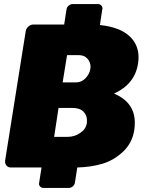

<svg xmlns="http://www.w3.org/2000/svg" viewBox="-20 -820 723 940"><path d="M5 -33.3 105.8 -666.7Q107.5 -680 118.8 -690Q130 -700 144.2 -700H294.2L305.8 -775Q307.5 -785 316.2 -792.5Q325 -800 335 -800H460Q469.2 -800 475.4 -793.8Q481.7 -787.5 481.7 -778.3Q481.7 -777.5 481.7 -776.7L480.8 -775L469.2 -697.5Q563.3 -687.5 610.8 -645.8Q658.3 -604.2 658.3 -539.2Q658.3 -525 655.8 -508.3Q640 -408.3 538.3 -361.7Q640 -319.2 640 -219.2Q640 -201.7 637.5 -183.3Q627.5 -120 582.5 -77.5Q537.5 -35 481.2 -18.3Q425 -1.7 358.3 0L346.7 75Q345 85 336.2 92.5Q327.5 100 317.5 100H192.5Q183.3 100 177.1 93.8Q170.8 87.5 170.8 78.3L171.7 76.7V75L183.3 0H33.3Q20.8 0 12.9 -8.3Q5 -16.7 5 -28.3ZM245 -150H311.7Q345 -150 372.9 -169.2Q400.8 -188.3 405 -216.7Q405.8 -220.8 405.8 -230Q405.8 -256.7 387.9 -274.2Q370 -291.7 333.3 -291.7H266.7ZM286.7 -416.7H353.3Q379.2 -416.7 398.8 -437.1Q418.3 -457.5 422.5 -483.3Q423.3 -486.7 423.3 -492.5Q423.3 -515.8 407.9 -532.9Q392.5 -550 366.7 -550H308.3Z"/></svg>

Font: BoonTook Mon
Style: Italic
Weight: 400
Italic angle: -9°
Designer: Sungsit Sawaiwan
Foundry: FontUni
Version: Version 3.0